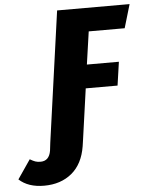

<svg xmlns="http://www.w3.org/2000/svg" viewBox="-236 -743 788 1016"><g transform="rotate(-5 157.5 -235.0)"><path d="M454 -569H263L238 -395H408L390 -270H221L183 0H9L106 -694H491ZM-176 179 -107 78Q-90 88 -78.5 92Q-67 96 -51 96Q-5 96 4 42L9 0H183L178 34Q163 127 104.5 175.5Q46 224 -43 224Q-127 224 -176 179Z"/></g></svg>

Font: Fira Sans Condensed ExtraBold
Style: Italic
Weight: 800
Width: 3
Italic angle: -8°
Designer: bBox Type GmbH & Carrois Corporate GbR & Edenspiekermann AG
Foundry: bBox Type GmbH & Carrois Corporate GbR & Edenspiekermann AG
Version: Version 4.301